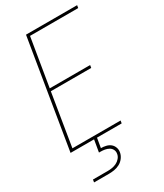

<svg xmlns="http://www.w3.org/2000/svg" viewBox="-233 -823 965 1132"><g transform="rotate(-30 250.0 -257.5)"><path d="M24 0 145 -735H493L490 -717H162L108 -391H383L380 -373H105L47 -18H375L372 0ZM57 220 60 202H160Q175 202 190.5 199.5Q206 197 220.5 190Q235 183 246 170Q257 157 259 142Q262 127 255.5 114Q249 101 236.5 94Q224 87 209.5 84.5Q195 82 180 82H170L184 0H204L193 65Q210 65 227 69Q244 73 256.5 83Q269 93 275 109Q281 125 278 142Q275 161 262.5 178Q250 195 232 204.5Q214 214 195 217Q176 220 157 220Z"/></g></svg>

Font: Iosevka Term Curly Thin
Style: Italic
Weight: 100
Italic angle: -9°
Designer: Belleve Invis
Foundry: Belleve Invis
Version: Version 32.3.0